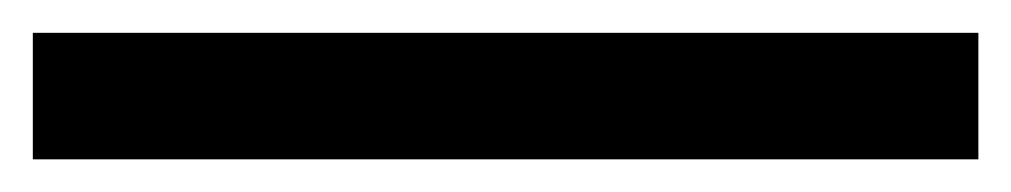

<svg xmlns="http://www.w3.org/2000/svg" viewBox="-20 -20 616 117"><path d="M576.2 77.1H0V0H576.2Z"/></svg>

Font: Pretendard GOV
Style: Regular
Weight: 400
Designer: Base glyphs from Inter by Rasmus Andersson; Hangeul glyphs from Noto Sans CJK(Source Han Sans) by Jang Soo-young and Kan
Foundry: Kil Hyung-jin
Version: Version 1.309